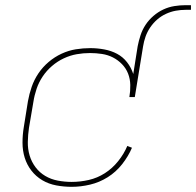

<svg xmlns="http://www.w3.org/2000/svg" viewBox="-20 -714 758 742"><path d="M257 8Q227 8 197.5 2.5Q168 -3 143.5 -17.5Q119 -32 101.5 -54.5Q84 -77 75.5 -104.5Q67 -132 67 -162.5Q67 -193 72 -223L88 -323Q93 -351 102.5 -378.5Q112 -406 128.5 -430.5Q145 -455 168 -474.5Q191 -494 218 -506.5Q245 -519 273 -523.5Q301 -528 329 -528Q329 -528 329 -528Q329 -528 329 -528Q356 -528 383 -523Q410 -518 432.5 -506Q455 -494 471 -473.5Q487 -453 495 -428L512 -535Q516 -556 523 -577.5Q530 -599 542.5 -618Q555 -637 573 -652.5Q591 -668 611.5 -677.5Q632 -687 654 -690.5Q676 -694 697 -694H718V-676H697Q678 -676 659 -672.5Q640 -669 621.5 -660.5Q603 -652 587.5 -638.5Q572 -625 560.5 -608Q549 -591 542.5 -572.5Q536 -554 533 -535L501 -339H480Q484 -362 483.5 -385.5Q483 -409 475 -429.5Q467 -450 451.5 -466Q436 -482 416.5 -492Q397 -502 374 -505.5Q351 -509 328 -509Q328 -509 328 -509Q328 -509 328 -509Q302 -509 276.5 -504.5Q251 -500 226.5 -488.5Q202 -477 181 -459Q160 -441 145 -418.5Q130 -396 121.5 -371Q113 -346 109 -320L92 -220Q88 -193 87.5 -165.5Q87 -138 94.5 -113Q102 -88 117.5 -67.5Q133 -47 155 -34Q177 -21 203.5 -16Q230 -11 257 -11Q290 -11 323 -18.5Q356 -26 385 -44.5Q414 -63 436.5 -91Q459 -119 472 -150L490 -143Q476 -110 452 -79.5Q428 -49 396 -29Q364 -9 328 -0.5Q292 8 257 8Z"/></svg>

Font: Iosevka SS04 Thin Extended
Style: Italic
Weight: 100
Width: 7
Italic angle: -9°
Monospace: yes
Designer: Belleve Invis
Foundry: Belleve Invis
Version: Version 19.0.0; ttfautohint (v1.8.4)